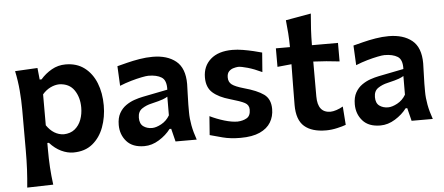

<svg xmlns="http://www.w3.org/2000/svg" viewBox="-59 -894 2895 1251"><g transform="rotate(-5 1389.0 -268.5)"><path d="M71.3 215.3Q77.1 156.2 80.1 98.1Q83 40 83 -27.8V-293Q83 -355 77.6 -418.7Q72.3 -482.4 58.6 -547.4L205.6 -555.2L213.4 -479H225.6Q256.8 -515.1 298.6 -538.8Q340.3 -562.5 389.6 -562.5Q462.9 -562.5 512.9 -524.4Q563 -486.3 588.9 -421.4Q614.7 -356.4 614.7 -274.9Q614.7 -198.7 590.3 -132.8Q565.9 -66.9 516.4 -26.6Q466.8 13.7 391.1 13.7Q352.1 13.7 312 -5.4Q272 -24.4 237.3 -63H227.1V-20Q227.1 42 230.5 96.7Q233.9 151.4 241.7 210.9ZM338.9 -109.9Q383.3 -111.3 411.6 -134.5Q439.9 -157.7 453.6 -194.6Q467.3 -231.4 467.3 -273.9Q467.3 -340.8 435.1 -387.9Q402.8 -435.1 337.4 -437Q309.1 -436.5 279.8 -422.4Q250.5 -408.2 227.1 -380.9V-178.7Q272 -112.8 338.9 -109.9Z M855.5 12.7Q778.8 12.7 739.7 -31.5Q700.7 -75.7 700.7 -139.2Q700.7 -185.1 717.8 -215.6Q734.9 -246.1 761.5 -264.6Q788.1 -283.2 817.4 -293.2Q846.7 -303.2 871.6 -308.1L1036.1 -340.8Q1038.6 -402.3 1006.8 -422.1Q975.1 -441.9 920.9 -441.9Q907.2 -441.9 876.2 -435.8Q845.2 -429.7 806.9 -418.7Q768.6 -407.7 731.9 -392.6L725.6 -521.5Q752 -528.3 790.5 -538.1Q829.1 -547.9 873 -555.2Q917 -562.5 958.5 -562.5Q1054.7 -562.5 1111.3 -516.4Q1168 -470.2 1168 -366.7Q1168 -340.8 1166 -302.5Q1164.1 -264.2 1164.1 -232.4V-181.2Q1164.1 -141.1 1172.4 -95.9Q1180.7 -50.8 1198.7 0H1060.1L1039.1 -84.5H1028.3Q999 -45.4 952.1 -16.4Q905.3 12.7 855.5 12.7ZM915.5 -100.6Q941.9 -100.6 976.3 -119.1Q1010.7 -137.7 1031.7 -173.3L1032.2 -295.4Q1021.5 -288.1 1000.7 -280.3Q980 -272.5 926.3 -259.8Q890.6 -252 863 -233.4Q835.4 -214.8 835.4 -174.3Q835.4 -134.8 858.9 -117.7Q882.3 -100.6 915.5 -100.6Z M1483.9 13.7Q1418.5 13.7 1368.4 0.5Q1318.4 -12.7 1285.2 -22L1294.4 -145Q1339.4 -123 1388.2 -108.4Q1437 -93.8 1474.6 -93.8Q1509.3 -95.2 1534.4 -109.6Q1559.6 -124 1559.6 -165Q1559.6 -195.3 1532.7 -209.7Q1505.9 -224.1 1437 -243.7Q1365.7 -263.7 1326.4 -298.3Q1287.1 -333 1287.1 -397.9Q1287.1 -472.2 1337.9 -517.1Q1388.7 -562 1481 -562Q1513.2 -562 1549.3 -555.9Q1585.4 -549.8 1618.2 -542Q1650.9 -534.2 1672.9 -527.8L1663.1 -400.9Q1612.8 -424.8 1570.8 -436.8Q1528.8 -448.7 1508.8 -448.7Q1494.1 -447.8 1476.8 -442.6Q1459.5 -437.5 1447.3 -424.3Q1435.1 -411.1 1435.1 -385.3Q1435.1 -355.5 1456.5 -339.1Q1478 -322.8 1532.7 -307.1Q1620.1 -283.2 1662.8 -252.2Q1705.6 -221.2 1705.6 -155.8Q1705.6 -107.4 1682.6 -69.1Q1659.7 -30.8 1610.8 -8.5Q1562 13.7 1483.9 13.7Z M2043.9 13.7Q1951.2 13.7 1902.3 -28.8Q1853.5 -71.3 1853.5 -168.5Q1853.5 -234.9 1854.7 -301.5Q1856 -368.2 1856.4 -435.5L1764.2 -426.3V-547.4H1856.4Q1856 -595.2 1853 -637.2Q1850.1 -679.2 1845.2 -724.1L2010.7 -753.4Q2005.9 -698.7 2003.2 -651.4Q2000.5 -604 2000 -547.4H2170.4V-426.3Q2127.9 -431.6 2084.7 -435.1Q2041.5 -438.5 1999.5 -440.4V-211.9Q1999.5 -105 2083.5 -105Q2099.6 -105 2122.6 -112.5Q2145.5 -120.1 2165.5 -131.8L2174.3 -11.2Q2154.3 -3.4 2116.9 5.1Q2079.6 13.7 2043.9 13.7Z M2399.4 12.7Q2322.8 12.7 2283.7 -31.5Q2244.6 -75.7 2244.6 -139.2Q2244.6 -185.1 2261.7 -215.6Q2278.8 -246.1 2305.4 -264.6Q2332 -283.2 2361.3 -293.2Q2390.6 -303.2 2415.5 -308.1L2580.1 -340.8Q2582.5 -402.3 2550.8 -422.1Q2519 -441.9 2464.8 -441.9Q2451.2 -441.9 2420.2 -435.8Q2389.2 -429.7 2350.8 -418.7Q2312.5 -407.7 2275.9 -392.6L2269.5 -521.5Q2295.9 -528.3 2334.5 -538.1Q2373 -547.9 2417 -555.2Q2460.9 -562.5 2502.4 -562.5Q2598.6 -562.5 2655.3 -516.4Q2711.9 -470.2 2711.9 -366.7Q2711.9 -340.8 2710 -302.5Q2708 -264.2 2708 -232.4V-181.2Q2708 -141.1 2716.3 -95.9Q2724.6 -50.8 2742.7 0H2604L2583 -84.5H2572.3Q2543 -45.4 2496.1 -16.4Q2449.2 12.7 2399.4 12.7ZM2459.5 -100.6Q2485.8 -100.6 2520.3 -119.1Q2554.7 -137.7 2575.7 -173.3L2576.2 -295.4Q2565.4 -288.1 2544.7 -280.3Q2523.9 -272.5 2470.2 -259.8Q2434.6 -252 2407 -233.4Q2379.4 -214.8 2379.4 -174.3Q2379.4 -134.8 2402.8 -117.7Q2426.3 -100.6 2459.5 -100.6Z"/></g></svg>

Font: Pinar DS4-SemiBold
Style: Regular
Weight: 600
Designer: Amin Abedi
Version: Version 2.000